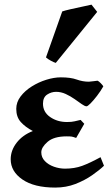

<svg xmlns="http://www.w3.org/2000/svg" viewBox="-20 -808 489 842"><path d="M433.1 -429.2Q420.9 -407.7 405.3 -387.5Q389.6 -367.2 377 -354.5Q364.3 -341.8 359.4 -341.8Q352.1 -341.8 338.6 -351.3Q325.2 -360.8 307.1 -373.5Q289.1 -386.2 268.3 -395.8Q247.6 -405.3 226.1 -405.3Q205.1 -405.3 186.8 -393.3Q168.5 -381.3 168.5 -353.5Q168.5 -316.4 200 -294.7Q231.4 -272.9 273.9 -272.9Q294.4 -272.9 306.6 -275.9Q318.8 -278.8 333.5 -282.2L349.6 -265.1L314 -203.1Q300.3 -208 294.2 -209Q288.1 -210 272.5 -210Q216.3 -210 188.7 -186Q161.1 -162.1 161.1 -140.1Q161.1 -117.7 176.8 -101.6Q192.4 -85.4 216.6 -76.9Q240.7 -68.4 265.1 -68.4Q306.6 -68.4 340.1 -80.6Q373.5 -92.8 420.9 -118.7L436 -81.1Q415.5 -61.5 383.5 -39.3Q351.6 -17.1 310.8 -1.2Q270 14.6 222.2 14.6Q129.9 14.6 78.4 -20.8Q26.9 -56.2 26.9 -109.4Q26.9 -148.4 53 -182.1Q79.1 -215.8 124 -233.4Q91.3 -250.5 71.3 -272.7Q51.3 -294.9 51.3 -330.6Q51.3 -359.9 70.3 -385Q89.4 -410.2 119.4 -429Q149.4 -447.8 183.3 -458.3Q217.3 -468.8 246.6 -468.8Q290 -468.8 316.4 -459.2Q342.8 -449.7 369.6 -449.7Q373.5 -449.7 388.7 -451.7Q403.8 -453.6 407.7 -454.1Q413.1 -452.1 421.6 -443.4Q430.2 -434.6 433.1 -429.2ZM224.6 -532.2Q216.8 -534.2 203.4 -541.5Q189.9 -548.8 181.6 -556.2L252.9 -757.8Q263.7 -761.7 289.6 -767.6Q315.4 -773.4 342.3 -779.1Q369.1 -784.7 381.3 -787.6L406.2 -755.9Z"/></svg>

Font: Gentium Book Plus
Style: Bold
Weight: 700
Designer: Victor Gaultney, Annie Olsen, Iska Routamaa, Becca Hirsbrunner
Foundry: SIL International
Version: Version 6.101